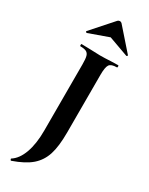

<svg xmlns="http://www.w3.org/2000/svg" viewBox="-218 -694 709 914"><g transform="rotate(30 136.5 -236.5)"><path d="M42 -456Q40 -456 40 -462Q40 -468 42 -468L86 -467Q124 -465 145 -465Q170 -465 204 -467L243 -468Q246 -468 246 -462Q246 -456 243 -456Q212 -456 202.5 -442Q193 -428 193 -385V-69Q193 7 178.5 52.5Q164 98 129.5 128Q95 158 29 181Q27 182 24.5 177Q22 172 25 171Q58 150 76 100Q94 50 94 -22V-387Q94 -417 90 -431Q86 -445 75 -450.5Q64 -456 42 -456ZM146 -654Q152 -654 157 -649L259 -533Q260 -533 260 -531Q260 -529 257.5 -527Q255 -525 254 -526L146 -565L37 -526Q35 -525 32 -528.5Q29 -532 31 -533L134 -649Q139 -654 146 -654Z"/></g></svg>

Font: Cormorant SC
Style: Bold
Weight: 700
Designer: Christian Thalmann (Catharsis Fonts)
Foundry: Catharsis Fonts
Version: Version 4.000